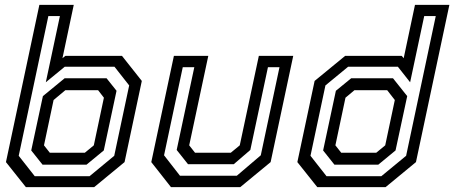

<svg xmlns="http://www.w3.org/2000/svg" viewBox="-20 -770 1869 790"><path d="M86.5 0 4.5 -103 142 -750H283.5L237 -530.5L249 -540H482L563.5 -437L492.5 -103L367.5 0ZM155 -92.5 108.5 -151 156.5 -374.5 246 -448H418.5L459.5 -396.5L407 -151L336 -92.5ZM185 -141.5H329L366 -172L407.5 -368L383.5 -399H249L200.5 -358.5L161 -172ZM123 -45H348.5L450 -129L511.5 -418.5L451 -495.5H246.5L168.5 -431.5L226.5 -704H179L57 -129Z M683.5 0 602.5 -103 695.5 -540H837L758.5 -172L782.5 -141.5H929.5L966.5 -172L1045 -540H1186.5L1093.5 -103L968.5 0ZM720.5 -47H954.5L1053 -131L1130 -493.5H1082.5L1010 -153L942 -94.5H753.5L707 -153L779.5 -493.5H732L655 -131Z M1566.5 0H1285.5L1203.5 -103L1274.5 -437L1400 -540H1633L1641 -530.5L1687.5 -750H1829L1691.5 -103ZM1536.5 -92.5H1356L1309.5 -151L1362 -396.5L1425 -448H1597L1655.5 -374.5L1607.5 -151ZM1528 -141.5 1565 -172 1604.5 -358.5 1573 -399H1438.5L1401.5 -368L1360 -172L1384 -141.5ZM1549 -45 1651 -129 1773 -704H1725.5L1667.5 -431.5L1617 -495.5H1412.5L1319 -418.5L1257.5 -129L1323.5 -45Z"/></svg>

Font: Tourney Medium
Style: Italic
Weight: 500
Italic angle: -12°
Version: Version 1.015